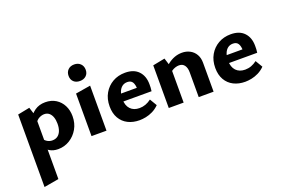

<svg xmlns="http://www.w3.org/2000/svg" viewBox="-119 -1062 2569 1747"><g transform="rotate(-20 1165.5 -189.0)"><path d="M292 8Q242 8 207.5 -14.5Q173 -37 156 -77L187 -131Q202 -108 223.5 -96.5Q245 -85 269 -85Q300 -85 321 -100.5Q342 -116 353 -144.5Q364 -173 364 -212Q364 -248 354.5 -275.5Q345 -303 326 -319Q307 -335 279 -335Q255 -335 229.5 -322Q204 -309 185 -276L142 -311Q179 -374 222 -404Q265 -434 324 -434Q383 -434 426 -407Q469 -380 492.5 -334Q516 -288 516 -230Q516 -162 485.5 -108.5Q455 -55 404 -23.5Q353 8 292 8ZM56 289V-413L172 -436L199 -350V264Z M616 0V-412L761 -436V0ZM690 -507Q652 -507 629.5 -528.5Q607 -550 607 -586Q607 -622 629.5 -644.5Q652 -667 690 -667Q727 -667 750 -644.5Q773 -622 773 -586Q773 -550 750 -528.5Q727 -507 690 -507Z M1078 14Q1015 14 966.5 -10.5Q918 -35 890.5 -82.5Q863 -130 863 -197Q863 -269 894 -323Q925 -377 978 -407.5Q1031 -438 1099 -438Q1183 -438 1228 -390.5Q1273 -343 1273 -263Q1273 -248 1272.5 -231Q1272 -214 1269 -197H1154V-257Q1154 -303 1139 -327Q1124 -351 1089 -351Q1059 -351 1038 -334.5Q1017 -318 1006 -288.5Q995 -259 995 -221Q995 -158 1027 -124Q1059 -90 1115 -90Q1146 -90 1174.5 -100.5Q1203 -111 1229 -131L1270 -62Q1240 -32 1206 -15.5Q1172 1 1139 7.5Q1106 14 1078 14ZM930 -197 946 -272H1260V-197Z M1654 0V-241Q1654 -283 1636 -308Q1618 -333 1583 -333Q1566 -333 1547 -327Q1528 -321 1512 -309.5Q1496 -298 1486 -281L1448 -322Q1477 -357 1508.5 -381.5Q1540 -406 1574.5 -419Q1609 -432 1648 -432Q1690 -432 1724.5 -413.5Q1759 -395 1778.5 -361Q1798 -327 1798 -281V0ZM1364 0V-413L1481 -436L1508 -350V0Z M2101 14Q2038 14 1989.5 -10.5Q1941 -35 1913.5 -82.5Q1886 -130 1886 -197Q1886 -269 1917 -323Q1948 -377 2001 -407.5Q2054 -438 2122 -438Q2206 -438 2251 -390.5Q2296 -343 2296 -263Q2296 -248 2295.5 -231Q2295 -214 2292 -197H2177V-257Q2177 -303 2162 -327Q2147 -351 2112 -351Q2082 -351 2061 -334.5Q2040 -318 2029 -288.5Q2018 -259 2018 -221Q2018 -158 2050 -124Q2082 -90 2138 -90Q2169 -90 2197.5 -100.5Q2226 -111 2252 -131L2293 -62Q2263 -32 2229 -15.5Q2195 1 2162 7.5Q2129 14 2101 14ZM1953 -197 1969 -272H2283V-197Z"/></g></svg>

Font: Ysabeau ExtraBold
Style: Regular
Weight: 800
Designer: Christian Thalmann (Catharsis Fonts)
Version: Version 2.002